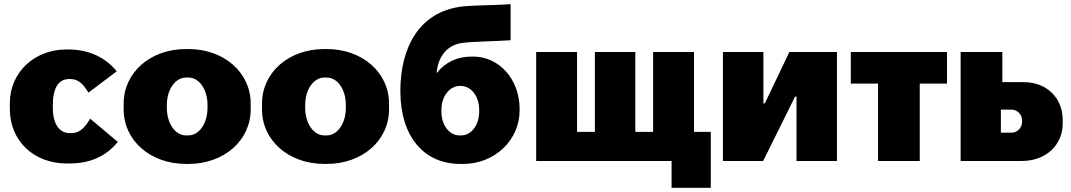

<svg xmlns="http://www.w3.org/2000/svg" viewBox="-20 -768 5110 916"><path d="M299 12H309C410 12 486 -22 542 -91L410 -202C383 -154 356 -133 321 -133H312C264 -133 232 -176 232 -253V-267C232 -349 260 -391 310 -391H314C348 -391 373 -375 402 -326L537 -428C480 -497 401 -532 305 -532H296C144 -532 27 -422 27 -277V-247C27 -99 138 12 299 12Z M867 14H879C1049 14 1176 -98 1176 -246V-274C1176 -422 1049 -534 879 -534H867C697 -534 570 -422 570 -274V-246C570 -98 697 14 867 14ZM867 -122C817 -122 776 -178 776 -253V-267C776 -342 817 -398 867 -398H879C930 -398 970 -342 970 -267V-253C970 -178 929 -122 879 -122Z M1527 14H1539C1709 14 1836 -98 1836 -246V-274C1836 -422 1709 -534 1539 -534H1527C1357 -534 1230 -422 1230 -274V-246C1230 -98 1357 14 1527 14ZM1527 -122C1477 -122 1436 -178 1436 -253V-267C1436 -342 1477 -398 1527 -398H1539C1590 -398 1630 -342 1630 -267V-253C1630 -178 1589 -122 1539 -122Z M2176 14H2191C2340 14 2459 -100 2459 -241V-248C2459 -389 2362 -498 2238 -498H2228C2162 -498 2104 -471 2063 -419C2068 -486 2103 -551 2184 -563C2231 -570 2345 -571 2416 -576V-748C2348 -743 2237 -743 2185 -737C1976 -712 1890 -536 1890 -334C1890 -119 2000 14 2176 14ZM2171 -122C2125 -122 2086 -170 2086 -234V-246C2086 -310 2127 -358 2173 -358H2179C2226 -358 2266 -310 2266 -246V-234C2266 -170 2227 -122 2181 -122Z M3184 128H3371V-139H3291V-520H3096V-139H3011V-520H2818V-139H2733V-520H2538V0H3184Z M3429 0H3621L3773 -307H3780V0H3973V-520H3746L3629 -275H3622V-520H3429Z M4169 0H4368V-369H4498V-520H4039V-369H4169Z M4563 0H4855C4971 0 5050 -77 5050 -179V-197C5050 -299 4975 -376 4865 -376H4762V-520H4563ZM4755 -135V-245H4806C4833 -245 4856 -222 4856 -195V-185C4856 -158 4833 -135 4806 -135Z"/></svg>

Font: Fixel Display Black
Style: Regular
Weight: 900
Designer: AlfaBravo + MacPaw
Foundry: Kyrylo Tkachov, Marchela Mozhyna, Serhii Makarenko, Maria Weinstein, Zakhar Kryvoshyya
Version: Version 1.211